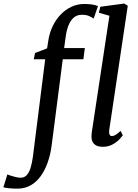

<svg xmlns="http://www.w3.org/2000/svg" viewBox="-132 -838 795 1109"><path d="M147.5 -606.5Q154.5 -650 172.8 -687.8Q191 -725.5 218.5 -754Q246 -782.5 280.5 -798.8Q315 -815 353.5 -815Q373.5 -815 394.2 -812.8Q415 -810.5 434 -803L409 -730.5Q399.5 -737.5 382.8 -745.2Q366 -753 340 -752.5Q312.5 -752.5 293.8 -736.2Q275 -720 263.5 -691Q252 -662 247 -623L238.5 -560.5H358L349.5 -495.5H230.5L166.5 0.5Q160 53 144.2 98.2Q128.5 143.5 104.2 177.8Q80 212 46.8 231.5Q13.5 251 -28.5 251.5Q-53.5 252 -77.2 249.5Q-101 247 -112.5 244L-89.5 169.5Q-86.5 171 -72.8 175.8Q-59 180.5 -42 184.5Q-25 188.5 -12.5 188.5Q8.5 188.5 22.2 173.8Q36 159 44.5 131.8Q53 104.5 58 67.5L129 -495.5H63L70.5 -532L140 -558.5ZM499 -87.5Q496.5 -70.5 500.8 -61.2Q505 -52 513.5 -52Q523 -52 534.5 -58.2Q546 -64.5 564.5 -82L577.5 -57Q572.5 -49.5 557.8 -33.5Q543 -17.5 518.5 -3.8Q494 10 459.5 10Q441.5 10 427 3.8Q412.5 -2.5 404.2 -16.2Q396 -30 396.5 -52Q396.5 -56.5 397 -62.8Q397.5 -69 398.5 -75.8Q399.5 -82.5 400 -86.5L500 -747L439 -764.5L447.5 -799L585.5 -817.5L606 -805Z"/></svg>

Font: Merriweather 20pt
Style: Italic
Weight: 400
Italic angle: -7.8°
Version: Version 2.101